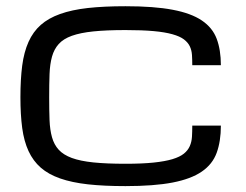

<svg xmlns="http://www.w3.org/2000/svg" viewBox="-20 -599 806 629"><path d="M46.9 -280.3Q46.9 -338.9 52.7 -383.8Q58.6 -428.7 73.5 -461.9Q88.4 -495.1 113.5 -517.3Q138.7 -539.6 177 -553.2Q215.3 -566.9 268.1 -572.8Q320.8 -578.6 391.1 -578.6Q484.9 -578.6 545.4 -567.1Q606 -555.7 641.1 -532Q676.3 -508.3 689.9 -471.9Q703.6 -435.5 703.6 -385.3H609.9Q609.9 -403.3 608.9 -418.9Q607.9 -434.6 601.8 -447.3Q595.7 -460 582.5 -470Q569.3 -480 544.9 -486.8Q520.5 -493.7 483.2 -497.1Q445.8 -500.5 391.1 -500.5Q328.6 -500.5 285.9 -496.1Q243.2 -491.7 215.3 -481.7Q187.5 -471.7 172.4 -454.8Q157.2 -438 150.4 -413.6Q143.6 -389.2 142.3 -356.2Q141.1 -323.2 141.1 -280.3Q141.1 -238.3 142.3 -205.8Q143.6 -173.3 150.4 -149.2Q157.2 -125 172.4 -108.4Q187.5 -91.8 215.3 -81.5Q243.2 -71.3 285.9 -66.9Q328.6 -62.5 391.1 -62.5Q445.8 -62.5 483.2 -66.4Q520.5 -70.3 544.9 -77.6Q569.3 -85 582.5 -95.7Q595.7 -106.4 601.8 -120.4Q607.9 -134.3 608.9 -151.1Q609.9 -168 609.9 -187.5H703.6Q703.6 -136.2 689.9 -98.6Q676.3 -61 641.1 -36.9Q606 -12.7 545.4 -1Q484.9 10.7 391.1 10.7Q320.8 10.7 268.1 4.9Q215.3 -1 177 -14.4Q138.7 -27.8 113.5 -49.8Q88.4 -71.8 73.5 -104Q58.6 -136.2 52.7 -179.9Q46.9 -223.6 46.9 -280.3Z"/></svg>

Font: Michroma
Style: Regular
Weight: 400
Version: Version 1.000